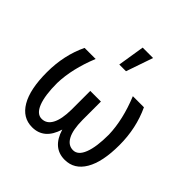

<svg xmlns="http://www.w3.org/2000/svg" viewBox="-199 -933 1108 1108"><g transform="rotate(45 355.5 -379.0)"><path d="M288.1 -103.5Q310.1 -143.6 311 -223.1V-376H397.9V-226.1Q398.4 -145.5 420.4 -104.5Q442.4 -63.5 482.4 -63.5Q522.5 -63.5 543.9 -118.2Q565.4 -172.9 565.4 -273.4Q562 -392.1 506.3 -528.3H596.7Q651.4 -411.6 651.4 -273.9Q651.4 -136.7 608.4 -63.5Q565.4 9.8 487.3 9.8Q389.2 9.8 354.5 -104Q319.8 9.8 221.7 9.8Q143.6 9.8 100.6 -63.5Q57.6 -136.7 57.6 -275.4Q57.6 -414.1 112.3 -528.3H202.6Q147 -392.1 143.6 -273.4Q143.6 -172.9 165 -118.2Q186.5 -63.5 226.6 -63.5Q266.6 -63.5 288.1 -103.5ZM348.1 -766.6H433.1L376.5 -602.1H321.8Z"/></g></svg>

Font: RobotoCondensed-Regular
Style: Regular
Weight: 400
Designer: Google
Version: Version 2.001201; 2014